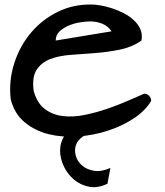

<svg xmlns="http://www.w3.org/2000/svg" viewBox="-20 -590 716 833"><path d="M26.4 -160.2Q17.6 -239.3 41.5 -314.5Q65.4 -389.6 113.8 -447.3Q162.1 -504.9 230.5 -538.6Q298.8 -572.3 379.9 -570.3Q393.6 -570.3 416.5 -566.4Q439.5 -562.5 465.3 -554.2Q491.2 -545.9 516.1 -533.2Q541 -520.5 560.1 -502.9Q579.1 -485.4 588.9 -463.4Q598.6 -441.4 593.8 -414.1Q553.7 -385.7 501.5 -375Q449.2 -364.3 395 -359.9Q340.8 -355.5 289.1 -352.1Q237.3 -348.6 198.7 -334Q160.2 -319.3 139.2 -287.6Q118.2 -255.9 126 -196.3Q140.6 -142.6 174.3 -117.2Q208 -91.8 252.4 -86.4Q296.9 -81.1 347.2 -91.3Q397.5 -101.6 445.8 -118.2Q494.1 -134.8 536.1 -153.3Q578.1 -171.9 605.5 -183.6Q618.2 -183.6 627 -174.3Q635.7 -165 635.7 -152.3Q611.3 -110.4 561.5 -77.1Q511.7 -43.9 449.2 -23.4Q386.7 -2.9 318.8 2Q251 6.8 191.4 -7.8Q131.8 -22.5 86.9 -59.6Q42 -96.7 26.4 -160.2ZM371.1 -497.1Q353.5 -497.1 328.1 -493.2Q302.7 -489.3 279.3 -479.5Q255.9 -469.7 238.8 -454.1Q221.7 -438.5 221.7 -414.1L463.9 -454.1Q448.2 -477.5 423.3 -487.3Q398.4 -497.1 371.1 -497.1ZM446.3 207Q404.3 227.5 366.7 220.2Q329.1 212.9 300.8 189Q272.5 165 256.3 130.4Q240.2 95.7 240.7 61Q241.2 26.4 260.7 -2.9Q280.3 -32.2 324.2 -45.9L411.1 -14.6Q367.2 -15.6 342.3 0.5Q317.4 16.6 309.6 39.1Q301.8 61.5 309.1 86.4Q316.4 111.3 336.4 128.4Q356.4 145.5 387.7 150.9Q418.9 156.2 459 138.7Z"/></svg>

Font: Architects Daughter-petzku
Style: Regular
Weight: 400
Designer: Kimberly Geswein
Foundry: Kimberly Geswein
Version: Version 1.000 2010 initial release